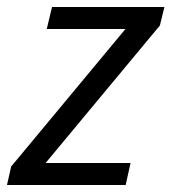

<svg xmlns="http://www.w3.org/2000/svg" viewBox="-37 -530 491 550"><path d="M-17 0 -5 -53 349 -479 373 -447H97L112 -510H434L421 -457L67 -31L43 -63H337L323 0Z"/></svg>

Font: Instrument Sans SemiCondensed
Style: Italic
Weight: 400
Width: 4
Italic angle: -13°
Designer: Rodrigo Fuenzalida
Foundry: fragTYPE
Version: Version 1.000;gftools[0.9.28]